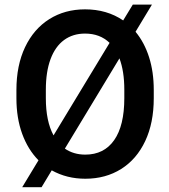

<svg xmlns="http://www.w3.org/2000/svg" viewBox="-20 -761 729 828"><path d="M643.1 -373V-337.4Q643.1 -231 606.2 -152.6Q569.3 -74.2 502.4 -32.2Q435.5 9.8 347.7 9.8Q268.1 9.8 203.1 -26.4L159.2 46.4H75.7L146 -69.8Q100.6 -115.7 75.7 -183.8Q50.8 -252 50.8 -337.4V-373Q50.8 -479 88.1 -557.6Q125.5 -636.2 192.6 -678.5Q259.8 -720.7 346.7 -720.7Q440.9 -720.7 511.2 -672.9L552.7 -741.2H635.3L564.5 -624Q602.5 -578.1 622.8 -514.6Q643.1 -451.2 643.1 -373ZM210.9 -177.2 452.6 -576.2Q411.1 -616.2 346.7 -616.2Q294.4 -616.2 256.3 -588.4Q218.3 -560.5 198 -506.1Q177.7 -451.7 177.7 -374V-337.4Q177.7 -238.3 210.9 -177.2ZM516.1 -374Q516.1 -453.6 495.1 -509.3L259.8 -120.1Q297.4 -94.2 347.7 -94.2Q428.7 -94.2 472.4 -156.7Q516.1 -219.2 516.1 -337.4Z"/></svg>

Font: Heebo Medium
Style: Regular
Weight: 500
Designer: Oded Ezer
Foundry: Meir Sadan
Version: Version 2.001; ttfautohint (v1.5.14-ce02) -l 8 -r 50 -G 200 